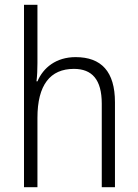

<svg xmlns="http://www.w3.org/2000/svg" viewBox="-20 -780 576 800"><path d="M136 -517V-760H80V0H136V-289C136 -426 189 -493 288 -493C363 -493 404 -449 404 -348V0H459V-354C459 -482 402 -542 295 -542C214 -542 160 -498 136 -441H132C135 -466 136 -489 136 -517Z"/></svg>

Font: Noto Sans SemiCondensed Light
Style: Regular
Weight: 300
Width: 4
Designer: Monotype Design Team
Foundry: Monotype Imaging Inc.
Version: Version 2.013